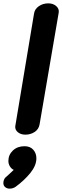

<svg xmlns="http://www.w3.org/2000/svg" viewBox="-56 -812 371 1145"><path d="M35 -59 147 -731Q151 -758 175.5 -775Q200 -792 232 -792Q261 -792 279.5 -775.5Q298 -759 294 -736L180 -70Q175 -41 150.5 -25Q126 -9 96 -9Q68 -9 50.5 -23.5Q33 -38 35 -59ZM161 132Q161 175 125 219.5Q89 264 37 302Q21 313 1 313Q-14 313 -25 304Q-36 295 -36 279Q-36 270 -32.5 261Q-29 252 -24 247L-5 230L26 201Q12 195 3 180Q-6 165 -6 148Q-6 111 21 85.5Q48 60 90 60Q124 60 142.5 81Q161 102 161 132Z"/></svg>

Font: Mali
Style: Bold Italic
Weight: 700
Italic angle: -10°
Version: Version 1.000; ttfautohint (v1.6)